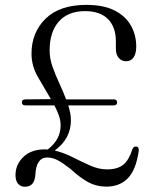

<svg xmlns="http://www.w3.org/2000/svg" viewBox="-20 -736 614 768"><path d="M42 -35.5Q42 -77.5 73.2 -108Q104.5 -138.5 159.5 -138.5Q165 -138.5 171 -138Q223 -178.5 222.5 -234.5Q222.5 -254 215.5 -274Q208.5 -294 197.5 -314.5H82Q67.5 -314.5 67.5 -326.5Q67.5 -338.5 82 -338.5L183.5 -339.5Q158 -382.5 132 -427.5Q106 -472.5 106 -521Q106 -606 162.2 -661.2Q218.5 -716.5 326 -716.5Q394.5 -716.5 438.5 -694Q482.5 -671.5 503.8 -633.5Q525 -595.5 525 -549.5Q525 -521.5 514.2 -506.2Q503.5 -491 484.5 -491Q466.5 -491 455 -504.2Q443.5 -517.5 443.5 -541V-570Q443.5 -628 411.8 -659.8Q380 -691.5 320.5 -691.5Q252 -691.5 215.2 -649.8Q178.5 -608 178.5 -534Q178.5 -502.5 189.8 -470Q201 -437.5 216.5 -404.5Q232 -371.5 244.5 -338.5H434.5Q448.5 -338.5 448.5 -326.5Q448.5 -314.5 434.5 -314.5H253Q258 -298.5 261 -283Q264 -267.5 263.5 -252.5Q263.5 -219 248 -188.8Q232.5 -158.5 199 -134Q235.5 -125 271 -107Q306.5 -89 340.8 -73.8Q375 -58.5 408 -58.5Q450.5 -58.5 473.2 -77.2Q496 -96 509 -138Q514 -151 525 -150Q536.5 -148.5 535 -132.5Q524 -56 491.2 -22.8Q458.5 10.5 405.5 10.5Q366.5 10.5 334.2 -6.5Q302 -23.5 260.5 -61.5Q229.5 -85.5 209.5 -95.8Q189.5 -106 168.5 -106Q125.5 -106 121.5 -38Q119 11 79.5 11Q62.5 11 52.2 -1Q42 -13 42 -35.5Z"/></svg>

Font: Fraunces 72pt S050 Light
Style: Regular
Weight: 300
Version: Version 1.000; ttfautohint (v1.8.3)